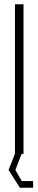

<svg xmlns="http://www.w3.org/2000/svg" viewBox="-20 -720 180 898"><path d="M135 127V158H73L20 75L50 -1V-700H90V0H81L52 75L65 98L82 127Z"/></svg>

Font: Turret Road Light
Style: Regular
Weight: 300
Designer: Noponies
Foundry: Noponies
Version: Version 1.001; ttfautohint (v1.8)